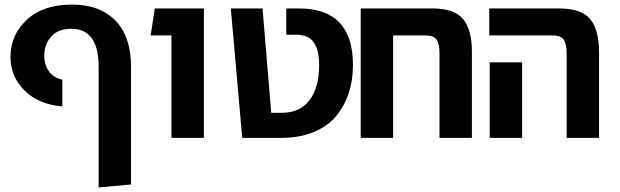

<svg xmlns="http://www.w3.org/2000/svg" viewBox="-20 -604 2715 841"><path d="M412 217V-312Q412 -478 292 -478Q235 -478 204.5 -444Q174 -410 174 -360Q174 -318 195.5 -290Q217 -262 253 -255V-138Q150 -146 88 -207Q26 -268 26 -355Q26 -451 97.5 -517.5Q169 -584 295 -584Q417 -584 485.5 -514Q554 -444 554 -311V204Z M731 0V-449H640L658 -567H873V0Z M1041 0 991 -567H1130L1168 -110H1215Q1294 -110 1336 -165.5Q1378 -221 1378 -319Q1378 -383 1355 -417.5Q1332 -452 1276 -452H1234V-567H1290Q1526 -567 1526 -319Q1526 -254 1508 -198Q1490 -142 1453.5 -97Q1417 -52 1355 -26Q1293 0 1211 0Z M1873 -567Q1970 -567 2008.5 -520.5Q2047 -474 2047 -378V0H1905V-374Q1905 -413 1892 -431Q1879 -449 1843 -449H1702V0H1560V-567Z M2462 0V-369Q2462 -413 2448.5 -431Q2435 -449 2398 -449H2123V-567H2429Q2527 -567 2565.5 -520Q2604 -473 2604 -373V0ZM2125 0V-331H2267V0Z"/></svg>

Font: FiraGO SemiBold
Style: Regular
Weight: 600
Designer: bBox Type
Foundry: bBox Type GmbH
Version: Version 1.001;PS 001.001;hotconv 1.0.88;makeotf.lib2.5.64775